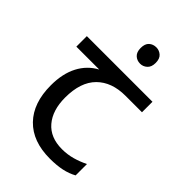

<svg xmlns="http://www.w3.org/2000/svg" viewBox="-221 -829 931 931"><g transform="rotate(45 245.0 -363.5)"><path d="M285 -737Q305 -737 320.5 -723.5Q336 -710 336 -681Q336 -653 320.5 -639Q305 -625 285 -625Q263 -625 248 -639Q233 -653 233 -681Q233 -710 248 -723.5Q263 -737 285 -737ZM301 10Q183 10 118 -57Q53 -124 53 -245Q53 -325 82 -380.5Q111 -436 165 -465H8V-537H458V-465H345Q251 -465 197.5 -411.5Q144 -358 144 -252Q144 -165 187 -114.5Q230 -64 310 -64Q347 -64 381 -73.5Q415 -83 447 -99V-21Q418 -5 383 2.5Q348 10 301 10Z"/></g></svg>

Font: guzrati15
Style: Regular
Weight: 400
Designer: Jelle Bosma - Monotype Design Team
Foundry: Monotype Imaging Inc.
Version: Version 2.006